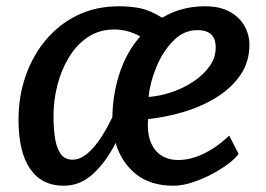

<svg xmlns="http://www.w3.org/2000/svg" viewBox="-20 -584 848 612"><path d="M183 8Q113 8 76 -45.8Q39 -99.5 39 -202.5Q39 -277 61.8 -342.2Q84.5 -407.5 126.8 -457.5Q169 -507.5 227.8 -535.8Q286.5 -564 359 -564Q397 -564 427.8 -557.5Q458.5 -551 497 -527.5Q558 -564 633 -564Q681 -564 712.5 -546.5Q744 -529 759.5 -501Q775 -473 775 -441Q775 -387.5 747 -346Q719 -304.5 672.2 -275Q625.5 -245.5 568 -228Q510.5 -210.5 452 -204.5Q448.5 -165 458.8 -135.5Q469 -106 492 -90Q515 -74 549 -74Q575 -74 602.5 -83.2Q630 -92.5 657.8 -110Q685.5 -127.5 710.5 -152L740.5 -93.5Q729 -77.5 705.2 -60Q681.5 -42.5 651.5 -27Q621.5 -11.5 590.5 -1.8Q559.5 8 533 8Q459 8 412.8 -29.5Q366.5 -67 348.5 -128.5Q319.5 -70 278 -31Q236.5 8 183 8ZM211.5 -75Q227.5 -75 243.2 -84Q259 -93 275 -110.5Q291 -128 306.8 -153Q322.5 -178 338 -210Q339 -250.5 345.2 -286.8Q351.5 -323 362.8 -355.5Q374 -388 390 -416Q406 -444 427 -468Q386.5 -490 344.5 -490Q296.5 -490 260.2 -465.8Q224 -441.5 199.5 -401Q175 -360.5 162.8 -312Q150.5 -263.5 150.5 -214.5Q150.5 -178 155 -146Q159.5 -114 172.8 -94.5Q186 -75 211.5 -75ZM453.5 -275Q489.5 -277.5 527.2 -290.2Q565 -303 596.8 -324.2Q628.5 -345.5 648 -372.8Q667.5 -400 667.5 -431.5Q667.5 -462 652.5 -475Q637.5 -488 609.5 -488Q588 -488 568.8 -479.8Q549.5 -471.5 533 -454.5Q499 -420.5 478.5 -370.5Q458 -320.5 453.5 -275Z"/></svg>

Font: Koeln Type Sans
Style: Italic
Weight: 400
Italic angle: -7.5°
Designer: Eben Sorkin
Foundry: Eben Sorkin
Version: Version 2.001